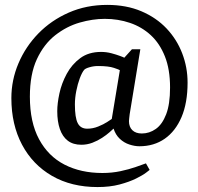

<svg xmlns="http://www.w3.org/2000/svg" viewBox="-20 -649 802 777"><path d="M374.6 108Q269.1 108 190.6 62.8Q112.2 17.6 69.1 -63.6Q26 -144.8 26 -252Q26 -325 54.7 -392.6Q83.4 -460.3 135.3 -513.6Q187.2 -566.8 258.2 -598Q329.2 -629.2 413.8 -629.2Q491.3 -629.2 551.9 -603.5Q612.4 -577.8 654 -533.8Q695.6 -489.8 717.3 -433.2Q739.1 -376.6 739.1 -314.7Q739.1 -232.7 714.7 -175.3Q690.2 -117.9 646.6 -87.5Q602.9 -57.1 544.3 -57.1Q525.1 -57.1 503.5 -64.2Q481.9 -71.2 464.8 -87.3Q447.7 -103.3 439.6 -128.6Q434.8 -124 422.8 -113.4Q410.8 -102.8 393.1 -91.2Q375.5 -79.6 354.1 -71.4Q332.7 -63.2 309.2 -63.2Q275.6 -63.2 254.1 -79.8Q232.6 -96.4 222.2 -127Q211.7 -157.6 211.7 -199.2Q211.7 -230.4 220.5 -271.2Q229.3 -311.9 250.1 -350.3Q270.9 -388.7 304.9 -413.8Q338.8 -438.9 389.1 -438.9Q410.6 -438.9 430.9 -433.5Q451.1 -428.1 465.7 -422.6Q480.4 -417.2 483 -415.4L513.9 -449.6H547.9L504.9 -187.6Q503.9 -178.8 502.9 -170.6Q501.9 -162.5 501.9 -158.8Q501.9 -135.4 515.6 -122.1Q529.3 -108.8 554 -108.8Q584.6 -108.8 610.6 -127.2Q636.6 -145.5 652.4 -186.4Q668.2 -227.3 668.2 -295Q668.2 -368.4 647.3 -420.8Q626.5 -473.2 590.2 -506.7Q553.8 -540.2 505.9 -556.4Q458.1 -572.7 404 -572.7Q355.2 -572.7 302.4 -557.6Q249.6 -542.4 203.6 -506.5Q157.7 -470.5 129.3 -409.7Q100.9 -348.9 100.9 -257.8Q100.9 -154.4 138.1 -85.5Q175.3 -16.5 241.3 17.3Q307.3 51.1 394.3 51.1Q432.6 51.1 467.2 43.8Q501.9 36.4 529.3 26.8Q556.7 17.2 570.6 12.1L585.6 38.6Q585.6 38.6 571.5 49.5Q557.4 60.3 530.3 73.7Q503.1 87.1 463.9 97.6Q424.8 108 374.6 108ZM333 -128.2Q355.9 -128.2 377.5 -137Q399.2 -145.7 414.5 -155.8Q429.8 -165.8 432.3 -167.6L465 -364.9Q463.2 -366.9 441.2 -374.3Q419.2 -381.8 376.8 -381.8Q359.1 -381.8 342.3 -376.9Q325.5 -372.1 320.7 -366.4Q311.8 -355.8 303 -332.5Q294.3 -309.1 288.7 -280.8Q283.1 -252.5 283.1 -226.3Q283.1 -172.9 294.6 -150.6Q306 -128.2 333 -128.2Z"/></svg>

Font: Faustina Light
Style: Regular
Weight: 300
Designer: Alfonso Garcia
Foundry: http://www.omnibus-type.com
Version: Version 1.200